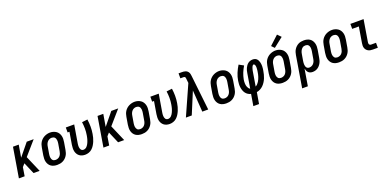

<svg xmlns="http://www.w3.org/2000/svg" viewBox="2 -1888 6497 3201"><g transform="rotate(-20 3250.0 -288.0)"><path d="M24 0 112 -530H214L177 -311L356 -530H479L268 -288L392 0H284L196 -205L151 -154L126 0Z M704 8Q675 8 647.5 1.5Q620 -5 597.5 -20Q575 -35 560 -58Q545 -81 538 -108Q531 -135 532 -164Q533 -193 537 -221L559 -351Q563 -376 571 -400.5Q579 -425 593.5 -447.5Q608 -470 628.5 -488Q649 -506 672.5 -517.5Q696 -529 721 -535Q746 -541 772 -541Q801 -541 828 -533Q855 -525 877.5 -510Q900 -495 915 -472Q930 -449 937 -422.5Q944 -396 943.5 -366.5Q943 -337 938 -309L916 -179Q912 -154 904 -129.5Q896 -105 881.5 -82.5Q867 -60 847 -42Q827 -24 803 -12.5Q779 -1 754 3.5Q729 8 704 8ZM706 -80Q727 -80 748 -88.5Q769 -97 783.5 -114Q798 -131 806 -151.5Q814 -172 817 -193L839 -323Q841 -338 842 -352.5Q843 -367 841 -381.5Q839 -396 834 -409Q829 -422 819.5 -431.5Q810 -441 796 -445.5Q782 -450 767 -450Q746 -450 726 -441Q706 -432 691.5 -415Q677 -398 669 -378Q661 -358 658 -337L636 -207Q634 -192 633 -177.5Q632 -163 634 -149Q636 -135 641 -122Q646 -109 655 -99Q664 -89 677.5 -84.5Q691 -80 706 -80Z M1199 8Q1171 8 1144.5 0.5Q1118 -7 1097.5 -23Q1077 -39 1063.5 -62Q1050 -85 1044.5 -111Q1039 -137 1040 -165.5Q1041 -194 1045 -221L1082 -442H1049V-530H1198L1144 -207Q1142 -193 1141 -179Q1140 -165 1141 -152Q1142 -139 1145.5 -126Q1149 -113 1156 -102.5Q1163 -92 1175 -86Q1187 -80 1201 -80Q1217 -80 1232.5 -87Q1248 -94 1260 -106.5Q1272 -119 1281 -133.5Q1290 -148 1297 -163.5Q1304 -179 1309.5 -194.5Q1315 -210 1319.5 -225.5Q1324 -241 1327 -257Q1330 -273 1333 -289Q1343 -347 1342.5 -404.5Q1342 -462 1334 -520L1433 -532Q1442 -469 1442.5 -405Q1443 -341 1432 -276Q1427 -244 1418.5 -212.5Q1410 -181 1397 -150Q1384 -119 1365.5 -89.5Q1347 -60 1321.5 -37Q1296 -14 1263.5 -3Q1231 8 1199 8Z M1524 0 1612 -530H1714L1677 -311L1856 -530H1979L1768 -288L1892 0H1784L1696 -205L1651 -154L1626 0Z M2204 8Q2175 8 2147.5 1.5Q2120 -5 2097.5 -20Q2075 -35 2060 -58Q2045 -81 2038 -108Q2031 -135 2032 -164Q2033 -193 2037 -221L2059 -351Q2063 -376 2071 -400.5Q2079 -425 2093.5 -447.5Q2108 -470 2128.5 -488Q2149 -506 2172.5 -517.5Q2196 -529 2221 -535Q2246 -541 2272 -541Q2301 -541 2328 -533Q2355 -525 2377.5 -510Q2400 -495 2415 -472Q2430 -449 2437 -422.5Q2444 -396 2443.5 -366.5Q2443 -337 2438 -309L2416 -179Q2412 -154 2404 -129.5Q2396 -105 2381.5 -82.5Q2367 -60 2347 -42Q2327 -24 2303 -12.5Q2279 -1 2254 3.5Q2229 8 2204 8ZM2206 -80Q2227 -80 2248 -88.5Q2269 -97 2283.5 -114Q2298 -131 2306 -151.5Q2314 -172 2317 -193L2339 -323Q2341 -338 2342 -352.5Q2343 -367 2341 -381.5Q2339 -396 2334 -409Q2329 -422 2319.5 -431.5Q2310 -441 2296 -445.5Q2282 -450 2267 -450Q2246 -450 2226 -441Q2206 -432 2191.5 -415Q2177 -398 2169 -378Q2161 -358 2158 -337L2136 -207Q2134 -192 2133 -177.5Q2132 -163 2134 -149Q2136 -135 2141 -122Q2146 -109 2155 -99Q2164 -89 2177.5 -84.5Q2191 -80 2206 -80Z M2699 8Q2671 8 2644.5 0.5Q2618 -7 2597.5 -23Q2577 -39 2563.5 -62Q2550 -85 2544.5 -111Q2539 -137 2540 -165.5Q2541 -194 2545 -221L2582 -442H2549V-530H2698L2644 -207Q2642 -193 2641 -179Q2640 -165 2641 -152Q2642 -139 2645.5 -126Q2649 -113 2656 -102.5Q2663 -92 2675 -86Q2687 -80 2701 -80Q2717 -80 2732.5 -87Q2748 -94 2760 -106.5Q2772 -119 2781 -133.5Q2790 -148 2797 -163.5Q2804 -179 2809.5 -194.5Q2815 -210 2819.5 -225.5Q2824 -241 2827 -257Q2830 -273 2833 -289Q2843 -347 2842.5 -404.5Q2842 -462 2834 -520L2933 -532Q2942 -469 2942.5 -405Q2943 -341 2932 -276Q2927 -244 2918.5 -212.5Q2910 -181 2897 -150Q2884 -119 2865.5 -89.5Q2847 -60 2821.5 -37Q2796 -14 2763.5 -3Q2731 8 2699 8Z M2987 0 3223 -529 3214 -611Q3213 -619 3211.5 -626Q3210 -633 3205.5 -638Q3201 -643 3194 -645Q3187 -647 3180 -647H3124V-735H3180Q3197 -735 3214.5 -733.5Q3232 -732 3248 -726Q3264 -720 3276.5 -709.5Q3289 -699 3297 -685Q3305 -671 3308.5 -654.5Q3312 -638 3314 -621L3383 0H3278L3251 -385L3091 0Z M3704 8Q3675 8 3647.5 1.5Q3620 -5 3597.5 -20Q3575 -35 3560 -58Q3545 -81 3538 -108Q3531 -135 3532 -164Q3533 -193 3537 -221L3559 -351Q3563 -376 3571 -400.5Q3579 -425 3593.5 -447.5Q3608 -470 3628.5 -488Q3649 -506 3672.5 -517.5Q3696 -529 3721 -535Q3746 -541 3772 -541Q3801 -541 3828 -533Q3855 -525 3877.5 -510Q3900 -495 3915 -472Q3930 -449 3937 -422.5Q3944 -396 3943.5 -366.5Q3943 -337 3938 -309L3916 -179Q3912 -154 3904 -129.5Q3896 -105 3881.5 -82.5Q3867 -60 3847 -42Q3827 -24 3803 -12.5Q3779 -1 3754 3.5Q3729 8 3704 8ZM3706 -80Q3727 -80 3748 -88.5Q3769 -97 3783.5 -114Q3798 -131 3806 -151.5Q3814 -172 3817 -193L3839 -323Q3841 -338 3842 -352.5Q3843 -367 3841 -381.5Q3839 -396 3834 -409Q3829 -422 3819.5 -431.5Q3810 -441 3796 -445.5Q3782 -450 3767 -450Q3746 -450 3726 -441Q3706 -432 3691.5 -415Q3677 -398 3669 -378Q3661 -358 3658 -337L3636 -207Q3634 -192 3633 -177.5Q3632 -163 3634 -149Q3636 -135 3641 -122Q3646 -109 3655 -99Q3664 -89 3677.5 -84.5Q3691 -80 3706 -80Z M4109 205 4143 1Q4115 -6 4091.5 -21Q4068 -36 4051.5 -58Q4035 -80 4025.5 -107Q4016 -134 4012 -162Q4008 -190 4009 -220Q4010 -250 4015 -279Q4020 -312 4029.5 -345Q4039 -378 4052 -409.5Q4065 -441 4080.5 -471Q4096 -501 4114 -530L4196 -485Q4181 -460 4167 -433Q4153 -406 4142.5 -379Q4132 -352 4123.5 -323.5Q4115 -295 4110 -267Q4107 -250 4106 -233Q4105 -216 4105.5 -198.5Q4106 -181 4109 -165Q4112 -149 4118.5 -134Q4125 -119 4135 -106Q4145 -93 4159 -86L4203 -350Q4206 -371 4211.5 -391.5Q4217 -412 4226.5 -432.5Q4236 -453 4249.5 -471.5Q4263 -490 4281 -503.5Q4299 -517 4320 -523.5Q4341 -530 4363 -530Q4382 -530 4400 -524.5Q4418 -519 4431 -507Q4444 -495 4452.5 -479Q4461 -463 4466 -445.5Q4471 -428 4473 -409Q4475 -390 4475 -371Q4475 -352 4472.5 -332.5Q4470 -313 4467 -294Q4462 -263 4454 -231Q4446 -199 4434 -169Q4422 -139 4403.5 -109.5Q4385 -80 4361 -56Q4337 -32 4306.5 -16Q4276 0 4244 5L4210 205ZM4257 -89Q4277 -99 4292 -115Q4307 -131 4318.5 -149.5Q4330 -168 4338.5 -187.5Q4347 -207 4353.5 -227Q4360 -247 4364.5 -267.5Q4369 -288 4372 -309Q4374 -318 4375 -328Q4376 -338 4377 -347.5Q4378 -357 4378.5 -366.5Q4379 -376 4379 -385.5Q4379 -395 4377.5 -404.5Q4376 -414 4373.5 -422.5Q4371 -431 4364.5 -438.5Q4358 -446 4349 -446Q4341 -446 4335 -439.5Q4329 -433 4325 -426Q4321 -419 4318 -411.5Q4315 -404 4312.5 -396.5Q4310 -389 4308 -381.5Q4306 -374 4304 -366.5Q4302 -359 4300.5 -351.5Q4299 -344 4298 -336Z M4704 8Q4675 8 4647.5 1.5Q4620 -5 4597.5 -20Q4575 -35 4560 -58Q4545 -81 4538 -108Q4531 -135 4532 -164Q4533 -193 4537 -221L4559 -351Q4563 -376 4571 -400.5Q4579 -425 4593.5 -447.5Q4608 -470 4628.5 -488Q4649 -506 4672.5 -517.5Q4696 -529 4721 -535Q4746 -541 4772 -541Q4801 -541 4828 -533Q4855 -525 4877.5 -510Q4900 -495 4915 -472Q4930 -449 4937 -422.5Q4944 -396 4943.5 -366.5Q4943 -337 4938 -309L4916 -179Q4912 -154 4904 -129.5Q4896 -105 4881.5 -82.5Q4867 -60 4847 -42Q4827 -24 4803 -12.5Q4779 -1 4754 3.5Q4729 8 4704 8ZM4706 -80Q4727 -80 4748 -88.5Q4769 -97 4783.5 -114Q4798 -131 4806 -151.5Q4814 -172 4817 -193L4839 -323Q4841 -338 4842 -352.5Q4843 -367 4841 -381.5Q4839 -396 4834 -409Q4829 -422 4819.5 -431.5Q4810 -441 4796 -445.5Q4782 -450 4767 -450Q4746 -450 4726 -441Q4706 -432 4691.5 -415Q4677 -398 4669 -378Q4661 -358 4658 -337L4636 -207Q4634 -192 4633 -177.5Q4632 -163 4634 -149Q4636 -135 4641 -122Q4646 -109 4655 -99Q4664 -89 4677.5 -84.5Q4691 -80 4706 -80ZM4778 -585 4729 -635 4887 -781 4948 -719Z M4975 205 5067 -351Q5071 -376 5078.5 -400Q5086 -424 5099.5 -446Q5113 -468 5132.5 -486.5Q5152 -505 5175 -517Q5198 -529 5223 -533.5Q5248 -538 5272 -538Q5301 -538 5328.5 -531.5Q5356 -525 5378.5 -510Q5401 -495 5415.5 -472Q5430 -449 5437 -422Q5444 -395 5443.5 -366Q5443 -337 5438 -309L5416 -179Q5412 -156 5406 -133.5Q5400 -111 5388.5 -89.5Q5377 -68 5361 -49.5Q5345 -31 5324.5 -17.5Q5304 -4 5281 2Q5258 8 5235 8Q5213 8 5193 1.5Q5173 -5 5159 -19.5Q5145 -34 5137 -53Q5129 -72 5125 -92L5076 205ZM5207 -80Q5228 -80 5248.5 -89Q5269 -98 5283.5 -115Q5298 -132 5306 -152Q5314 -172 5317 -193L5339 -323Q5341 -337 5342 -352Q5343 -367 5341.5 -381Q5340 -395 5335 -408Q5330 -421 5321 -431Q5312 -441 5298.5 -445.5Q5285 -450 5270 -450Q5257 -450 5243 -446.5Q5229 -443 5217.5 -434.5Q5206 -426 5197 -414.5Q5188 -403 5182 -390Q5176 -377 5172 -364Q5168 -351 5166 -337L5146 -219Q5144 -204 5142.5 -188.5Q5141 -173 5142 -158.5Q5143 -144 5146.5 -129.5Q5150 -115 5158 -103.5Q5166 -92 5179 -86Q5192 -80 5207 -80Z M5704 8Q5675 8 5647.5 1.5Q5620 -5 5597.5 -20Q5575 -35 5560 -58Q5545 -81 5538 -108Q5531 -135 5532 -164Q5533 -193 5537 -221L5559 -351Q5563 -376 5571 -400.5Q5579 -425 5593.5 -447.5Q5608 -470 5628.5 -488Q5649 -506 5672.5 -517.5Q5696 -529 5721 -535Q5746 -541 5772 -541Q5801 -541 5828 -533Q5855 -525 5877.5 -510Q5900 -495 5915 -472Q5930 -449 5937 -422.5Q5944 -396 5943.5 -366.5Q5943 -337 5938 -309L5916 -179Q5912 -154 5904 -129.5Q5896 -105 5881.5 -82.5Q5867 -60 5847 -42Q5827 -24 5803 -12.5Q5779 -1 5754 3.5Q5729 8 5704 8ZM5706 -80Q5727 -80 5748 -88.5Q5769 -97 5783.5 -114Q5798 -131 5806 -151.5Q5814 -172 5817 -193L5839 -323Q5841 -338 5842 -352.5Q5843 -367 5841 -381.5Q5839 -396 5834 -409Q5829 -422 5819.5 -431.5Q5810 -441 5796 -445.5Q5782 -450 5767 -450Q5746 -450 5726 -441Q5706 -432 5691.5 -415Q5677 -398 5669 -378Q5661 -358 5658 -337L5636 -207Q5634 -192 5633 -177.5Q5632 -163 5634 -149Q5636 -135 5641 -122Q5646 -109 5655 -99Q5664 -89 5677.5 -84.5Q5691 -80 5706 -80Z M6305 0Q6283 0 6262 -3.5Q6241 -7 6223 -17Q6205 -27 6192 -42.5Q6179 -58 6172.5 -77.5Q6166 -97 6166 -118.5Q6166 -140 6170 -162L6216 -442H6098V-530H6332L6269 -148Q6267 -137 6267 -126.5Q6267 -116 6271.5 -107Q6276 -98 6285 -93Q6294 -88 6305 -88H6392V0Z"/></g></svg>

Font: Iosevka Slab Semibold Oblique
Style: Regular
Weight: 600
Italic angle: -9°
Monospace: yes
Designer: Belleve Invis
Foundry: Belleve Invis
Version: Version 11.1.1; ttfautohint (v1.8.3)